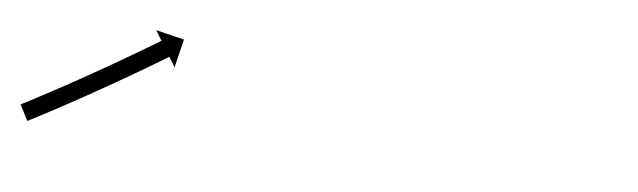

<svg xmlns="http://www.w3.org/2000/svg" viewBox="-47 -182 714 215"><g transform="rotate(5 309.5 -75.0)"><path d="M-20.2 -36.9C-20.7 -36.6 -21.2 -36.3 -21.8 -36.1L-12.7 -18.2C-12.2 -18.5 -11.6 -18.8 -11.1 -19.1L-11.1 -19.1L-11.1 -19.1C-9.5 -19.9 -7.9 -20.7 -6.3 -21.6L-6.3 -21.6L-6.2 -21.6C-3.7 -22.9 -1.2 -24.2 1.3 -25.5L1.3 -25.5L1.3 -25.5C4.6 -27.2 7.9 -29 11.2 -30.7L11.2 -30.7L11.2 -30.7C15.1 -32.8 19 -34.9 22.8 -36.9L22.9 -37L22.9 -37C27.2 -39.3 31.5 -41.6 35.8 -44L35.8 -44L35.8 -44C40.5 -46.5 45.1 -49.1 49.7 -51.6L49.7 -51.6L49.7 -51.6C54.4 -54.3 59.2 -56.9 63.9 -59.6L63.9 -59.6L63.9 -59.6C68.7 -62.3 73.4 -64.9 78.1 -67.6L78.1 -67.6L78.1 -67.6C82.7 -70.2 87.3 -72.9 91.8 -75.5L91.9 -75.5L91.9 -75.5C96.1 -78 100.4 -80.4 104.6 -82.9L104.6 -82.9L104.6 -82.9C108.4 -85.2 112.2 -87.4 116 -89.6L116.1 -89.7L116.1 -89.7C119.3 -91.6 122.5 -93.5 125.7 -95.4L125.7 -95.4L125.7 -95.4C128.1 -96.9 130.6 -98.3 133.1 -99.8C134.7 -100.8 136.2 -101.7 137.8 -102.7C138.4 -103 138.9 -103.4 139.5 -103.7L146.3 -92.4L154.1 -124.3L122.3 -132.1L129.1 -120.8C128.6 -120.5 128 -120.1 127.5 -119.8C125.9 -118.8 124.3 -117.9 122.8 -116.9C120.3 -115.5 117.9 -114 115.4 -112.5L115.4 -112.5L115.4 -112.5C112.2 -110.6 109 -108.8 105.9 -106.9L105.9 -106.9L105.9 -106.9C102.1 -104.6 98.3 -102.4 94.5 -100.2L94.5 -100.2L94.5 -100.2C90.3 -97.7 86.1 -95.3 81.8 -92.8L81.8 -92.8L81.9 -92.8C77.3 -90.2 72.8 -87.6 68.2 -85L68.2 -85L68.2 -85C63.5 -82.3 58.8 -79.7 54.1 -77L54.1 -77L54.1 -77C49.4 -74.4 44.7 -71.7 40 -69.1L40 -69.1L40 -69.1C35.4 -66.6 30.8 -64.1 26.2 -61.5L26.2 -61.5L26.3 -61.6C22 -59.2 17.7 -56.9 13.4 -54.6L13.4 -54.6L13.4 -54.6C9.5 -52.5 5.7 -50.4 1.8 -48.4L1.8 -48.4L1.8 -48.4C-1.4 -46.7 -4.7 -44.9 -8 -43.2L-7.9 -43.2L-7.9 -43.2C-10.4 -41.9 -12.9 -40.6 -15.4 -39.3L-15.4 -39.3L-15.4 -39.3C-17 -38.5 -18.6 -37.7 -20.2 -36.9L-20.2 -36.9Z"/></g></svg>

Font: FRB American Cursive Just Arrows Ultra
Style: Bold Italic
Weight: 1000
Italic angle: -25°
Version: Version 2.0;Modular Font Editor K font №1